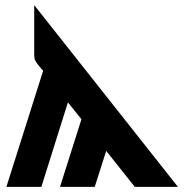

<svg xmlns="http://www.w3.org/2000/svg" viewBox="-20 -732 743 752"><path d="M5 0 149 -455 140 -465Q125 -482 118 -495Q114 -502 114 -516V-712L677 0H508L396 -141L351 0H215L299 -265L246 -331L142 0Z"/></svg>

Font: Coval
Style: Black
Weight: 1000
Foundry: Context Ltd
Version: Version 001.000